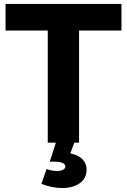

<svg xmlns="http://www.w3.org/2000/svg" viewBox="-20 -720 641 969"><path d="M355 0 335 54Q377 63 397 84.5Q417 106 417 135Q417 181 382 205Q347 229 294 229Q243 229 189 208L215 133Q242 143 269 143Q287 143 298.5 136.5Q310 130 310 121Q310 109 296 102.5Q282 96 258 96H231L262 0H221V-566H8V-700H593V-566H379V0Z"/></svg>

Font: Gontserrat SemiBold
Style: Regular
Weight: 600
Designer: Julieta Ulanovsky
Foundry: Julieta Ulanovsky
Version: Version 6.001